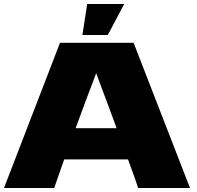

<svg xmlns="http://www.w3.org/2000/svg" viewBox="-20 -940 983 960"><path d="M671 0Q652 -57 620 -143H301L251 0H0L280 -726H648L930 0ZM563 -299Q525 -404 485 -509L461 -574Q426 -483 358 -299ZM519 -765H392L416 -920H601Z"/></svg>

Font: Dela Gothic One
Style: Regular
Weight: 400
Designer: aratakana
Foundry: aratakana
Version: Version 1.004